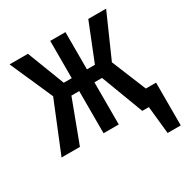

<svg xmlns="http://www.w3.org/2000/svg" viewBox="-161 -678 946 975"><g transform="rotate(-30 311.5 -190.5)"><path d="M263.1 0V-247.2H217.4L124.6 0H16.9L135.4 -290.8L24.6 -541.5H132.3L216.4 -323.1H263.1V-541.5H352.3V-323.1H399L486.2 -541.5H590.8L480 -290.8L562.6 -89.2H622.6V161.5H545.6L528.7 0H490.3L396.9 -247.2H352.3V0Z"/></g></svg>

Font: Fira Code Medium
Style: Regular
Weight: 500
Designer: Carrois Corporate, Edenspiekermann AG, Nikita Prokopov
Foundry: Carrois Corporate, Edenspiekermann AG, Nikita Prokopov
Version: Version 6.002